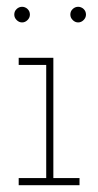

<svg xmlns="http://www.w3.org/2000/svg" viewBox="-20 -545 289 565"><path d="M214 0V-21H137V-375H35V-354H116V-21H35V0ZM233 -502Q233 -512 226 -518.5Q219 -525 210 -525Q201 -525 194 -518.5Q187 -512 187 -502Q187 -493 194 -486Q201 -479 210 -479Q219 -479 226 -486Q233 -493 233 -502ZM68 -502Q68 -512 61 -518.5Q54 -525 45 -525Q36 -525 29 -518.5Q22 -512 22 -502Q22 -493 29 -486Q36 -479 45 -479Q54 -479 61 -486Q68 -493 68 -502Z"/></svg>

Font: Josefin Slab Thin ExtraLight
Style: Regular
Weight: 250
Version: Version 2.000